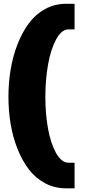

<svg xmlns="http://www.w3.org/2000/svg" viewBox="-20 -919 460 1021"><path d="M331.1 -898.9H376.5V-762.7H344.7Q307.1 -762.7 278.3 -709.2Q249.5 -655.8 235.4 -575Q221.2 -494.1 221.2 -403.8Q221.2 -313.5 235.4 -234.9Q249.5 -156.2 278.3 -105Q307.1 -53.7 344.7 -53.7H376.5V82.5H331.1Q270.5 82.5 219.7 55.4Q168.9 28.3 133.5 -18.1Q98.1 -64.5 73.2 -127Q48.3 -189.5 36.6 -259.3Q24.9 -329.1 24.9 -403.8Q24.9 -478.5 36.6 -549.3Q48.3 -620.1 73.2 -683.8Q98.1 -747.6 133.5 -795.2Q168.9 -842.8 219.7 -870.8Q270.5 -898.9 331.1 -898.9Z"/></svg>

Font: Coda
Style: Heavy
Weight: 800
Version: Version 2.000; ttfautohint (v0.8) -r 50 -G 200 -x